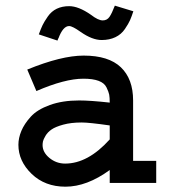

<svg xmlns="http://www.w3.org/2000/svg" viewBox="-20 -665 626 698"><path d="M463.9 -299.8V-80.1H547.9V0H378.9V-46.9Q295.9 13.7 217.8 13.7Q143.6 13.7 95.2 -32.7Q46.9 -79.1 46.9 -138.7Q46.9 -163.1 57.6 -189Q68.4 -214.8 91.8 -240.7Q115.2 -266.6 161.1 -283.2Q207 -299.8 267.6 -299.8Q308.6 -299.8 378.9 -292Q378.9 -310.5 377 -320.8Q375 -331.1 367.2 -347.2Q359.4 -363.3 338.4 -371.1Q317.4 -378.9 283.2 -378.9Q215.8 -378.9 112.3 -334L79.1 -412.1Q203.1 -462.9 284.2 -462.9Q375 -462.9 419.4 -420.4Q463.9 -377.9 463.9 -299.8ZM378.9 -158.2V-209Q303.7 -219.7 277.3 -219.7Q238.3 -219.7 210 -211.9Q181.6 -204.1 167.5 -194.3Q153.3 -184.6 145.5 -171.4Q137.7 -158.2 136.2 -150.9Q134.8 -143.6 134.8 -137.7Q134.8 -111.3 159.7 -90.8Q184.6 -70.3 216.8 -70.3Q299.8 -70.3 378.9 -158.2ZM397.5 -644.5 464.8 -624Q458 -603.5 452.6 -591.3Q447.3 -579.1 434.1 -559.6Q420.9 -540 399.4 -529.8Q377.9 -519.5 349.6 -519.5Q315.4 -519.5 273.4 -548.8Q243.2 -570.3 231.4 -570.3Q209 -570.3 192.4 -525.4Q191.4 -525.4 190.4 -521.5Q189.5 -517.6 188.5 -517.6L121.1 -540Q128.9 -561.5 134.8 -573.7Q140.6 -585.9 153.8 -605Q167 -624 186.5 -633.3Q206.1 -642.6 231.4 -642.6Q265.6 -642.6 310.5 -611.3Q336.9 -590.8 353.5 -590.8Q369.1 -590.8 377.9 -603.5Q386.7 -616.2 397.5 -644.5Z"/></svg>

Font: Thabit-Bold
Style: Bold
Weight: 700
Designer: Regenerated by Nadim Shaikli
Foundry: MAK Alagha
Version: 0.01